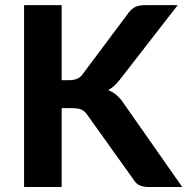

<svg xmlns="http://www.w3.org/2000/svg" viewBox="-20 -746 747 766"><path d="M226 -426H255.5Q292.5 -426 309 -449L492.5 -694.5Q505.5 -712 521 -718.8Q536.5 -725.5 559 -725.5H689L458 -428Q435.5 -399 411.5 -386.5Q429 -379.5 443 -368.2Q457 -357 470 -338.5L707 0H573.5Q560.5 0 551.2 -2Q542 -4 535 -7.5Q528 -11 523 -16.2Q518 -21.5 513.5 -28.5L327 -289.5Q317.5 -303 304.5 -308.8Q291.5 -314.5 268 -314.5H226V0H76V-725.5H226Z"/></svg>

Font: Lato 2
Style: Regular
Weight: 800
Designer: Lukasz Dziedzic with Adam Twardoch and Botio Nikoltchev
Foundry: tyPoland Lukasz Dziedzic
Version: Version 2.015; 2015-08-06; http://www.latofonts.com/